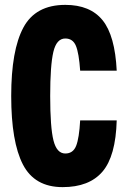

<svg xmlns="http://www.w3.org/2000/svg" viewBox="-20 -759 526 788"><path d="M237 9Q122 9 74 -84Q26 -177 26 -365Q26 -553 76 -646Q126 -739 248 -739Q350 -739 401 -676Q452 -613 459 -469H309Q304 -541 291.5 -571Q279 -601 248 -601Q212 -601 199 -546Q186 -491 186 -365Q186 -236 199.5 -182.5Q213 -129 248 -129Q280 -129 292.5 -160.5Q305 -192 309 -265H459Q455 -118 400.5 -54.5Q346 9 237 9Z"/></svg>

Font: Mona Sans Condensed ExtraBold
Style: Regular
Weight: 800
Width: 3
Designer: Deni Anggara
Foundry: GitHub
Version: Version 1.001;gftools[0.9.33]